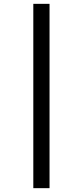

<svg xmlns="http://www.w3.org/2000/svg" viewBox="-20 -889 432 1000"><path d="M238 -869V91H153.5V-869Z"/></svg>

Font: Merriweather 72pt Black
Style: Regular
Weight: 900
Version: Version 2.100